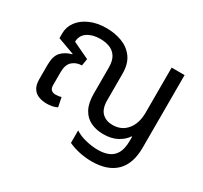

<svg xmlns="http://www.w3.org/2000/svg" viewBox="-149 -764 1208 1143"><g transform="rotate(30 454.5 -192.0)"><path d="M598 174Q557 174 515.5 165.5Q474 157 437 140V54Q469 75 512.5 85.5Q556 96 596 96Q636 96 667 83.5Q698 71 716 40Q734 9 734 -48V-74H730Q710 -43 671 -22Q632 -1 576 -1Q529 -1 490.5 -19Q452 -37 430 -77Q408 -117 408 -182V-361Q408 -409 390 -436Q372 -463 342.5 -473.5Q313 -484 280 -484Q227 -484 192.5 -461Q158 -438 157 -394L271 -340L263 -292Q226 -292 199.5 -269Q173 -246 173 -193V-105Q173 -63 214 -63Q236 -63 252 -69L265 -5Q246 4 228.5 7Q211 10 194 10Q166 10 140.5 1Q115 -8 99.5 -31Q84 -54 84 -95V-192Q84 -254 110.5 -282Q137 -310 180 -321L181 -324L66 -366V-399Q66 -443 92.5 -479Q119 -515 167.5 -536.5Q216 -558 281 -558Q336 -558 385.5 -540Q435 -522 466 -480.5Q497 -439 497 -370V-189Q497 -130 524.5 -103Q552 -76 597 -76Q659 -76 695.5 -120.5Q732 -165 732 -238V-548H821V-50Q821 62 763.5 118Q706 174 598 174Z"/></g></svg>

Font: Go Noto Current
Style: Regular
Weight: 400
Designer: Monotype Design Team
Foundry: Monotype Imaging Inc.
Version: Version 2.007; ttfautohint (v1.8) -l 8 -r 50 -G 200 -x 14 -D